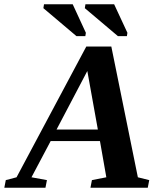

<svg xmlns="http://www.w3.org/2000/svg" viewBox="-72 -878 759 898"><path d="M147.5 -35.6 140.6 0H-51.8L-44.9 -35.6L5.4 -48.8L331.5 -660.2H448.7L572.8 -48.8L626 -35.6L619.1 0H351.1L357.9 -35.6L425.3 -48.8L395.5 -218.3H165L75.2 -48.8ZM336.4 -545.9 192.4 -272H385.7ZM285.6 -709 130.9 -839.8 133.8 -857.9H268.1L329.6 -724.6L327.1 -709ZM479.5 -709 324.7 -839.8 327.6 -857.9H461.9L523.9 -724.6L521.5 -709Z"/></svg>

Font: Tinos
Style: Bold Italic
Weight: 700
Italic angle: -16.333°
Designer: Steve Matteson
Foundry: Monotype Imaging Inc.
Version: Version 1.23